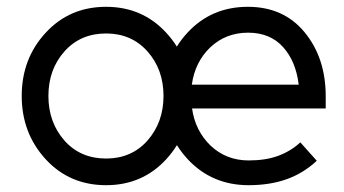

<svg xmlns="http://www.w3.org/2000/svg" viewBox="-20 -532 1010 564"><path d="M936.8 -213.3V-249Q936.8 -362.2 874.5 -437.5Q813 -512 708.2 -512Q600.8 -512 530.7 -436Q460.3 -359.8 460.3 -250Q460.3 -141.2 531.5 -64.2Q602.5 12 710.5 12Q773.2 12 822.7 -5.8Q872.2 -23.7 910.5 -59.8L862.2 -113.8Q833.8 -87.7 797 -74.2Q760.2 -60.7 710.5 -60.7Q644.7 -60.7 598.5 -104.3Q553.3 -148.2 544.2 -213.3ZM708.8 -436Q773.3 -436 811.3 -394Q849 -352.5 857.5 -283.3H543.5Q552.7 -349.8 597.7 -393Q643.5 -436 708.8 -436ZM291.7 -433.7Q366.3 -433.7 413.3 -380.8Q460.3 -328 460.3 -250Q460.3 -172.8 413.3 -119.2Q366.3 -66.3 291.7 -66.3Q216.2 -66.3 169.2 -119.2Q122.2 -172.8 122.2 -250Q122.2 -328 169.2 -380.8Q216.2 -433.7 291.7 -433.7ZM291.7 -512Q184.3 -512 114.2 -435.8Q43.8 -359.8 43.8 -250Q43.8 -141 114.2 -64.2Q184.3 12 291.7 12Q398.2 12 468.3 -64.2Q538.7 -141 538.7 -250Q538.7 -359.8 468.3 -435.8Q398.2 -512 291.7 -512Z"/></svg>

Font: Unageo Variable
Style: Regular
Weight: 300
Designer: Richard Sepsi
Foundry: Richard Sepsi
Version: Version 2.200